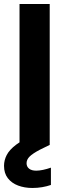

<svg xmlns="http://www.w3.org/2000/svg" viewBox="-25 -720 339 954"><path d="M72 0V-700H222V0ZM136 214Q97 214 65 202Q33 190 14 165.5Q-5 141 -5 104Q-5 76 8.5 50Q22 24 55 -1Q88 -26 147 -50L190 -69L222 0L173 24Q137 43 122 58Q107 73 107 91Q107 108 119.5 118Q132 128 155 128Q170 128 189 124Q208 120 228 113V199Q208 206 184.5 210Q161 214 136 214Z"/></svg>

Font: DM Sans 10pt Black
Style: Regular
Weight: 900
Version: Version 4.004;gftools[0.9.30]